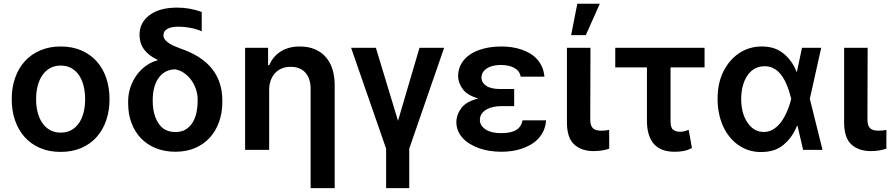

<svg xmlns="http://www.w3.org/2000/svg" viewBox="-20 -801 4762 1026"><path d="M304 -552.6Q366.1 -552.6 414.6 -531.6Q463.1 -510.7 496.6 -473.2Q530.2 -435.7 547.8 -383.9Q565.3 -332 565.3 -270.6Q565.3 -211.3 548.3 -160Q531.2 -108.7 498.2 -70.7Q465.2 -32.7 416.4 -11Q367.5 10.7 304 10.7Q242.2 10.7 193.7 -10.3Q145.2 -31.2 111.7 -68.7Q78.1 -106.2 60.4 -157.8Q42.6 -209.5 42.6 -270.6Q42.6 -333.8 61.1 -385.8Q79.5 -437.9 113.6 -474.8Q147.7 -511.7 196 -532.1Q244.3 -552.6 304 -552.6ZM172.9 -271Q172.9 -233.7 181.1 -201.2Q189.3 -168.7 205.8 -144.4Q222.3 -120 247 -106.2Q271.7 -92.3 304.7 -92.3Q337.4 -92.3 361.9 -106.2Q386.4 -120 402.7 -144.4Q419 -168.7 427 -201.2Q435 -233.7 435 -271Q435 -308.2 427 -341.1Q419 -373.9 402.7 -398.3Q386.4 -422.6 361.9 -436.6Q337.4 -450.6 304.7 -450.6Q271.7 -450.6 247 -436.6Q222.3 -422.6 205.8 -398.3Q189.3 -373.9 181.1 -341.1Q172.9 -308.2 172.9 -271Z M664.8 -258.5Q664.8 -298.7 677.2 -335Q689.6 -371.4 710.9 -400.6Q732.2 -429.7 761 -450.1Q789.8 -470.5 822.1 -478.7L821.7 -481.5Q774.1 -503.9 750 -536.6Q725.9 -569.2 725.5 -614.3Q725.5 -680.4 779.5 -720.5Q833.1 -760.3 926.5 -760.3Q944.6 -760.3 960.9 -758.9Q977.3 -757.5 993.1 -754.6Q1008.9 -751.8 1024.9 -747.5Q1040.8 -743.3 1057.9 -737.2V-633.9Q1030.2 -646 997.5 -652.2Q964.8 -658.4 934.7 -658.4Q893.8 -658.4 873.6 -646.3Q853.3 -634.2 853.3 -612.9Q853.3 -598.7 863.1 -587.5Q872.9 -576.3 886.5 -567.8Q900.2 -559.3 915.1 -553.3Q930 -547.2 940.3 -543.3Q1057.2 -503.6 1112.6 -433.9Q1168 -364.3 1168 -264.2V-254.3Q1168 -198.5 1150.9 -150.2Q1133.9 -101.9 1101.7 -66.2Q1069.6 -30.5 1023.1 -10.3Q976.6 9.9 917.3 9.9Q860.4 9.9 813.7 -8.7Q767 -27.3 734 -61.4Q701 -95.5 682.9 -143.1Q664.8 -190.7 664.8 -248.6ZM796.2 -268.8V-259.9Q796.2 -190 826.3 -142.8Q856.5 -95.5 917.3 -95.5Q951.3 -95.5 974.3 -110.4Q997.2 -125.4 1010.8 -149Q1024.5 -172.6 1030.4 -201.9Q1036.2 -231.2 1036.2 -259.9V-268.8Q1036.2 -296.2 1027.5 -322.8Q1018.8 -349.4 1003.2 -371.6Q987.6 -393.8 965.7 -409.4Q943.9 -425.1 917.3 -430.4Q887.1 -430.4 864.5 -417.8Q842 -405.2 826.7 -383.2Q811.4 -361.2 803.8 -331.9Q796.2 -302.6 796.2 -268.8Z M1289.8 0V-545.5H1412.6V-452.8H1419Q1428.6 -475.9 1443.7 -494.1Q1458.8 -512.4 1479.4 -525.6Q1500 -538.7 1525.6 -545.6Q1551.1 -552.6 1581.7 -552.6Q1628.6 -552.6 1663.7 -537.3Q1698.9 -522 1722.1 -494.7Q1745.4 -467.3 1756.9 -429.7Q1768.5 -392 1768.5 -347.3V204.5H1639.9V-327.4Q1639.9 -354.8 1632.6 -376.2Q1625.4 -397.7 1611.9 -412.8Q1598.4 -427.9 1578.7 -435.9Q1558.9 -443.9 1533.7 -443.9Q1505.7 -443.9 1484.2 -434.5Q1462.7 -425.1 1448.2 -408.6Q1433.6 -392 1426 -369.3Q1418.3 -346.6 1418.3 -319.6V0Z M1856.2 -545.5H1988.6L2106.9 -155.5L2221.6 -545.5H2353.3L2166.9 -6.7V204.5H2043.3V-6.7Z M2418.7 -148.4Q2419 -188.9 2445.7 -224.1Q2471.9 -258.9 2535.9 -274.9Q2476.9 -291.5 2452.8 -324.9Q2428.3 -359 2427.9 -394.2Q2428.3 -431.8 2445.5 -461.3Q2462.7 -490.8 2493.6 -511Q2524.5 -531.2 2567.1 -541.9Q2609.7 -552.6 2660.9 -552.6Q2687.1 -552.6 2713.4 -548.8Q2739.7 -545.1 2764.2 -537.1Q2788.7 -529.1 2810.4 -516.5Q2832 -503.9 2848.7 -486Q2865.4 -468 2876.1 -444.4Q2886.7 -420.8 2889.2 -391.3H2762.4Q2759.9 -406.6 2751.4 -418.3Q2742.9 -430 2729 -437.9Q2715.2 -445.7 2696.6 -449.8Q2677.9 -453.8 2655.5 -453.8Q2631 -453.8 2612 -448.7Q2593 -443.5 2579.9 -434.5Q2566.8 -425.4 2559.8 -413.2Q2552.9 -400.9 2552.9 -386.4Q2553.3 -358.7 2578.7 -342Q2604 -325.3 2654.5 -325.3H2727.6V-233.7H2654.5Q2637.4 -233.7 2618.1 -229.9Q2598.7 -226.2 2582.4 -217.5Q2566.1 -208.8 2555.2 -194.6Q2544.4 -180.4 2544.4 -159.4Q2544.4 -130 2574.6 -109.7Q2604.4 -89.5 2658 -89.5Q2711.3 -89.5 2738.8 -106.7Q2766.3 -123.9 2772.4 -158H2898.1Q2896 -127.8 2885.1 -103.5Q2874.3 -79.2 2856.9 -60.5Q2839.5 -41.9 2816.9 -28.6Q2794.4 -15.3 2768.8 -6.7Q2743.3 1.8 2715.9 5.9Q2688.6 9.9 2661.6 9.9Q2590.9 9.9 2538 -9.6Q2511 -19.5 2488.8 -33.4Q2466.6 -47.2 2451.2 -64.8Q2435.7 -82.4 2427.2 -103.3Q2418.7 -124.3 2418.7 -148.4Z M3135.3 -545.5 3134.2 -158.7Q3134.9 -128.2 3149 -115.4Q3163 -102.6 3193.2 -102.6Q3206.3 -102.6 3217.3 -104Q3228.3 -105.5 3235.4 -106.9V-6.4Q3219.5 -1.1 3198.5 2.7Q3177.6 6.4 3152 6.4Q3087.7 6.4 3048.7 -28.8Q3009.6 -63.9 3009.6 -147V-545.5ZM3032 -613.3 3065 -781.2H3185.4L3110.4 -613.3Z M3745 -545.5V-440.7H3563.2V-154.1Q3563.2 -117.5 3578.1 -107.2Q3592.7 -96.9 3612.6 -96.9Q3628.2 -96.9 3638.8 -100.1Q3649.5 -103.3 3660.2 -106.9L3677.6 -9.9Q3665.8 -3.9 3654.8 0Q3643.8 3.9 3632.6 6Q3621.4 8.2 3609.6 9.1Q3597.7 9.9 3584.2 9.9Q3549 9.9 3521.7 0Q3494.3 -9.9 3475.5 -30.4Q3456.7 -50.8 3446.9 -82.2Q3437.1 -113.6 3437.1 -156.2V-440.7H3267.8V-545.5Z M3845.5 -418.7Q3861.2 -450.3 3882.5 -475Q3903.8 -499.6 3929.9 -517Q3956 -534.4 3986.3 -543.5Q4016.7 -552.6 4050.1 -552.6Q4085.6 -552.6 4114 -543.7Q4142.4 -534.8 4166.2 -515.6Q4212.7 -478.3 4236.5 -417.6H4238.6L4265.6 -545.5H4368.3L4307.5 -272.7L4375.4 0H4271.7L4241.8 -128.6H4239Q4226.9 -98.4 4209.5 -73.5Q4192.1 -48.7 4168.3 -28.4Q4141.7 -6 4111.5 2.7Q4081.3 11.4 4046.9 11.4Q4012.4 11.4 3982.6 2.1Q3952.8 -7.1 3926.1 -25.6Q3899.9 -43.7 3879.3 -69.1Q3858.7 -94.5 3844.3 -125.9Q3829.9 -157.3 3822.3 -194.2Q3814.6 -231.2 3814.6 -272.7Q3814.6 -314.6 3822.1 -350.5Q3829.5 -386.4 3845.5 -418.7ZM3974.1 -146.3Q4007.5 -95.9 4061.4 -95.9Q4082.7 -95.9 4100.7 -104Q4118.6 -112.2 4133.5 -126.1Q4148.4 -139.9 4160.2 -157.8Q4171.9 -175.8 4181.1 -195.3Q4190.3 -214.8 4196.9 -234.4Q4203.5 -253.9 4207.7 -271.3L4208.1 -272.7L4207.7 -274.1Q4203.5 -291.5 4197.4 -311.3Q4191.4 -331 4183.2 -350.1Q4175.1 -369.3 4164.2 -386.9Q4153.4 -404.5 4139.2 -417.8Q4125 -431.1 4107.1 -439.1Q4089.1 -447.1 4066.8 -447.1Q4043.7 -447.1 4025.2 -439.6Q4006.7 -432.2 3992.7 -419.4Q3978.7 -406.6 3968.8 -389.6Q3958.8 -372.5 3952.6 -353.2Q3946.4 -333.8 3943.5 -313.2Q3940.7 -292.6 3940.7 -273.1Q3940.7 -195.7 3974.1 -146.3Z M4490.8 -545.5H4616.5L4615.4 -158.7Q4616.1 -128.2 4630.1 -115.4Q4644.2 -102.6 4674.4 -102.6Q4687.5 -102.6 4698.5 -104Q4709.5 -105.5 4716.6 -106.9V-6.4Q4700.6 -1.1 4679.7 2.7Q4658.7 6.4 4633.2 6.4Q4568.9 6.4 4529.8 -28.8Q4490.8 -63.9 4490.8 -147Z"/></svg>

Font: Inter P Semi Bold
Style: Regular
Weight: 600
Designer: Rasmus Andersson
Foundry: rsms
Version: Version 3.018;git-588b23468